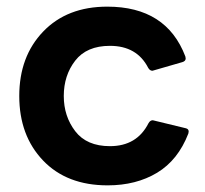

<svg xmlns="http://www.w3.org/2000/svg" viewBox="-20 -548 618 578"><path d="M304 10Q181 10 109.5 -65Q38 -140 38 -259Q38 -378 110 -453Q182 -528 303 -528Q481 -528 538 -378L539 -372Q539 -364 529 -361L439 -335Q431 -335 426 -344Q392 -410 311 -410Q241 -410 206.5 -365.5Q172 -321 172 -259Q172 -198 206.5 -153Q241 -108 311 -108Q392 -108 427 -177Q432 -186 440 -186L539 -162Q548 -160 548 -152L547 -146Q516 -66 453 -28Q390 10 304 10Z"/></svg>

Font: YamahaIndonesia935. App
Style: Bold
Weight: 700
Designer: Dalton Maag Ltd
Foundry: Dalton Maag Ltd
Version: Version 1.002; January 01, 2024; Regular/Italic